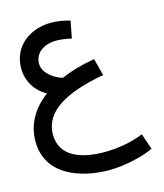

<svg xmlns="http://www.w3.org/2000/svg" viewBox="-122 -656 871 1019"><g transform="rotate(-15 313.5 -147.0)"><path d="M352 271C442 271 549 244 597 219L567 132C507 157 428 172 352 172C233 172 111 137 111 12C111 -118 243 -187 450 -225L426 -319C357 -308 295 -290 240 -266C191 -281 137 -320 137 -371C137 -427 185 -466 258 -466C281 -466 312 -462 340 -455L358 -549C324 -559 288 -565 254 -565C142 -565 39 -496 39 -371C39 -299 79 -239 137 -208C58 -149 12 -71 12 23C12 210 198 271 352 271Z"/></g></svg>

Font: Noto Sans Arabic UI Md
Style: Regular
Weight: 500
Designer: Monotype Design Team, Nadine Chahine and Nizar Qandah
Foundry: Monotype Imaging Inc.
Version: Version 2.010